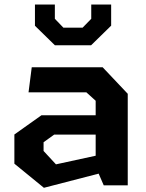

<svg xmlns="http://www.w3.org/2000/svg" viewBox="-20 -838 660 868"><path d="M449 0H557.5V-414L444 -534H123.5L109 -420.5H370.5L412.5 -382.5V-317H167.5L45 -230V-98L178.5 11L426 -53ZM228 -633.5H392L482.5 -722V-817.5H392.5V-753L353.5 -713H266.5L228 -753V-817.5H138V-721.5ZM177 -155.5V-195L225 -229.5H412.5V-134L233 -95Z"/></svg>

Font: Monaspace Krypton
Style: Bold
Weight: 700
Designer: Riley Cran & the Lettermatic Team
Foundry: Lettermatic
Version: Version 1.200 (Monaspace Krypton)